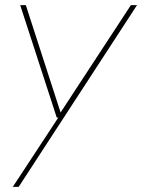

<svg xmlns="http://www.w3.org/2000/svg" viewBox="-20 -516 556 751"><path d="M30 215 208 -56H202L59 -496H81L217 -76L492 -496H516L53 215Z"/></svg>

Font: DM Sans 28pt Thin
Style: Italic
Weight: 250
Italic angle: -10°
Version: Version 4.004;gftools[0.9.30]